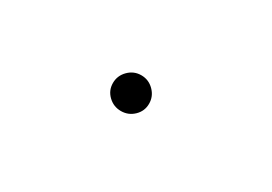

<svg xmlns="http://www.w3.org/2000/svg" viewBox="-12 -235 574 405"><g transform="rotate(30 275.0 -32.5)"><path d="M263 11Q245 11 232 -1.5Q219 -14 219 -32Q219 -50 232 -63Q245 -76 263 -76Q281 -76 294 -63Q307 -50 307 -32Q307 -14 294 -1.5Q281 11 263 11Z"/></g></svg>

Font: Inconsolata SemiExpanded Light
Style: Regular
Weight: 300
Width: 6
Monospace: yes
Designer: Raph Levien, Cyreal, Brenton Simpson
Foundry: Raph Levien, Cyreal, Google
Version: Version 3.001; ttfautohint (v1.8.2.53-6de2)